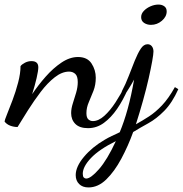

<svg xmlns="http://www.w3.org/2000/svg" viewBox="-58 -542 802 842"><path d="M328 20Q291 20 272.5 1.5Q254 -17 254 -46Q254 -66 261.5 -89Q269 -112 276 -136Q283 -160 283 -182Q283 -208 272 -218Q261 -228 245 -228Q214 -228 182 -203Q150 -178 120.5 -139Q91 -100 65 -59Q39 -18 19 15Q2 15 -13.5 9Q-29 3 -38 -9Q-38 -14 -27.5 -40Q-17 -66 -3 -103Q11 -140 21.5 -180Q32 -220 32 -252Q38 -260 51.5 -267Q65 -274 80 -274Q110 -274 110 -247Q110 -232 102.5 -199.5Q95 -167 83 -129Q109 -168 142 -205.5Q175 -243 211.5 -267.5Q248 -292 284 -292Q325 -292 343.5 -263.5Q362 -235 362 -201Q362 -170 352 -144Q342 -118 331.5 -94Q321 -70 321 -46Q321 -26 329.5 -18.5Q338 -11 349 -11Q374 -11 399.5 -34Q425 -57 448.5 -93Q472 -129 490 -166L503 -152Q482 -103 455.5 -64.5Q429 -26 397.5 -3Q366 20 328 20ZM330 280Q304 280 289 265Q274 250 274 226Q274 189 310 146Q346 103 401 71Q416 62 432 54.5Q448 47 467 38Q486 -7 502 -65Q518 -123 530 -193Q518 -171 506.5 -153Q495 -135 487 -122L476 -141Q493 -173 506.5 -208.5Q520 -244 533 -276Q546 -308 559 -328Q572 -348 589 -348Q601 -348 608 -339Q615 -330 615 -316Q615 -305 609.5 -274Q604 -243 594 -198.5Q584 -154 569.5 -102Q555 -50 538 3Q567 -13 595.5 -31.5Q624 -50 652.5 -80Q681 -110 709 -160L724 -151Q697 -91 662.5 -56Q628 -21 592.5 -1.5Q557 18 526 37Q504 98 474 154Q444 210 408 245Q372 280 330 280ZM320 241Q340 241 376 200Q412 159 450 77Q377 113 341 151Q305 189 305 220Q305 232 309.5 236.5Q314 241 320 241ZM604 -433Q587 -433 574 -441.5Q561 -450 561 -467Q561 -482 573 -494.5Q585 -507 602.5 -514.5Q620 -522 637 -522Q652 -522 662.5 -514.5Q673 -507 673 -492Q673 -469 652 -451Q631 -433 604 -433Z"/></svg>

Font: Dancing Script Medium
Style: Regular
Weight: 500
Designer: Pablo Impallari
Foundry: Pablo Impallari
Version: Version 2.000